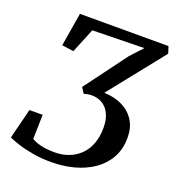

<svg xmlns="http://www.w3.org/2000/svg" viewBox="-135 -851 883 964"><g transform="rotate(20 306.0 -368.5)"><path d="M245 6Q194.5 6 149 -1.8Q103.5 -9.5 68.8 -20.5Q34 -31.5 14 -41.5L54.5 -202.5H125L122 -73Q138 -62 169.5 -54Q201 -46 245 -46Q286.5 -46 321.2 -59.5Q356 -73 381.5 -98.5Q407 -124 420.8 -161.2Q434.5 -198.5 434.5 -246Q434.5 -287.5 421 -317.2Q407.5 -347 382.5 -363Q357.5 -379 323.5 -379Q311 -379 301 -377Q291 -375 282.5 -372L263.5 -402L430.5 -627L490.5 -692L214 -686.5L160.5 -555.5L98 -564.5L127.5 -743H600.5L612.5 -706.5L378 -412.5Q435.5 -410.5 477.2 -389Q519 -367.5 542 -330Q565 -292.5 565 -240.5Q565 -178.5 539 -132.2Q513 -86 468.2 -55.2Q423.5 -24.5 366 -9.2Q308.5 6 245 6Z"/></g></svg>

Font: Merriweather 24pt Medium
Style: Italic
Weight: 500
Italic angle: -7.8°
Version: Version 2.101